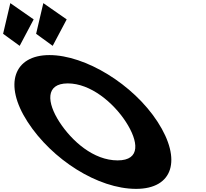

<svg xmlns="http://www.w3.org/2000/svg" viewBox="-421 -1192 1318 1227"><path d="M-401.2 -976 -295.3 -899 -205.8 -1068 -355.1 -1172ZM-190.2 -976 -84.3 -899 5.2 -1068 -144.1 -1172ZM-244.5 -413C-88.4 -172 204.7 15 448.7 15C685.7 15 742.6 -172 586.5 -413C430.4 -654 123.9 -840 -105.1 -840C-332.1 -840 -400.6 -654 -244.5 -413ZM-41.5 -413C-121.2 -536 -132.8 -659 12.2 -659C158.2 -659 303.8 -536 383.5 -413C463.2 -290 480.8 -167 330.8 -167C176.8 -167 38.2 -290 -41.5 -413Z"/></svg>

Font: Hussar
Style: BdOpOblSeven
Weight: 700
Foundry: Cannot Into Space Fonts
Version: Version 2.00